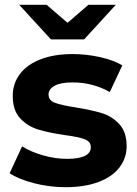

<svg xmlns="http://www.w3.org/2000/svg" viewBox="-20 -771 571 799"><path d="M20 -50 72 -162Q108 -139 159 -124.5Q210 -110 259 -110Q358 -110 358 -159Q358 -182 331 -192Q304 -202 248 -209Q182 -219 139 -232Q96 -245 64.5 -278Q33 -311 33 -372Q33 -423 62.5 -462.5Q92 -502 148.5 -524Q205 -546 282 -546Q339 -546 395.5 -533.5Q452 -521 489 -499L437 -388Q366 -428 282 -428Q232 -428 207 -414Q182 -400 182 -378Q182 -353 209 -343Q236 -333 295 -324Q361 -313 403 -300.5Q445 -288 476 -255Q507 -222 507 -163Q507 -113 477 -74Q447 -35 389.5 -13.5Q332 8 253 8Q186 8 122 -8.5Q58 -25 20 -50ZM462 -751 330 -607H192L60 -751H174L261 -676L348 -751Z"/></svg>

Font: Montserrat-Bold
Style: Bold
Weight: 700
Version: Version 7.200